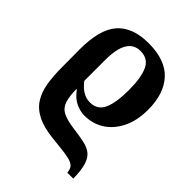

<svg xmlns="http://www.w3.org/2000/svg" viewBox="-235 -669 1074 1074"><g transform="rotate(45 302.5 -132.0)"><path d="M492 285Q490 264 482.5 251.5Q475 239 456 231Q437 223 400.5 218Q364 213 303 207Q222 199 172.5 174Q123 149 97.5 108.5Q72 68 63 14Q54 -40 54 -107L53 -247Q52 -408 113.5 -478.5Q175 -549 301 -549Q435 -549 499 -479Q563 -409 563 -284Q563 -198 532.5 -136Q502 -74 450.5 -41Q399 -8 334 -8Q302 -8 267 -23.5Q232 -39 200 -82H197Q198 -22 209.5 11.5Q221 45 250.5 60.5Q280 76 334 84Q390 91 428.5 99Q467 107 490.5 125Q514 143 526 180.5Q538 218 539 285ZM303 -82Q362 -82 385.5 -133.5Q409 -185 409 -285Q409 -383 385 -434.5Q361 -486 301 -486Q248 -486 222 -442Q196 -398 196 -313V-145Q204 -134 219 -119Q234 -104 255.5 -93Q277 -82 303 -82Z"/></g></svg>

Font: NotoSerif-Bold
Style: Regular
Weight: 700
Designer: Monotype Design Team
Foundry: Monotype Imaging Inc.
Version: Version 2.007; ttfautohint (v1.8) -l 8 -r 50 -G 200 -x 14 -D